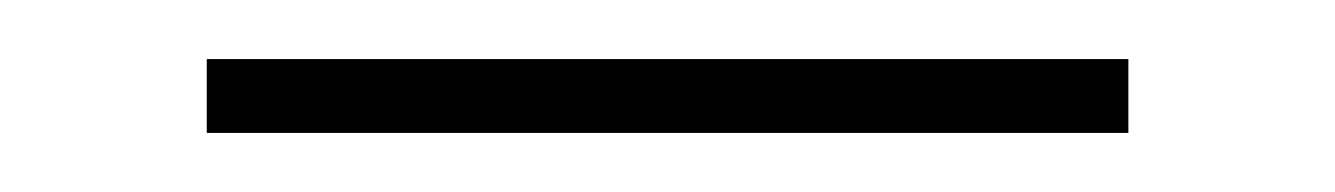

<svg xmlns="http://www.w3.org/2000/svg" viewBox="-20 -732 452 65"><path d="M362 -687H50V-712H362Z"/></svg>

Font: Myanmar April Display
Style: Regular
Weight: 400
Designer: Khon Soe Zaw Thu
Foundry: Myanmar OS
Version: Version 2.50 April 12, 2019